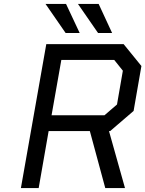

<svg xmlns="http://www.w3.org/2000/svg" viewBox="-20 -963 744 983"><path d="M316 -794 213 -943H318L388 -794ZM482 -794 379 -943H485L554 -794ZM87 0 217 -737H613L704 -625L664 -395L544 -292H538L620 0H519L440 -292H229L178 0ZM244 -373H515L579 -428L609 -601L565 -656H294Z"/></svg>

Font: Tomorrow
Style: Italic
Weight: 400
Italic angle: -10°
Designer: Tony de Marco, Monica Rizzolli
Foundry: Just in Type
Version: Version 2.002